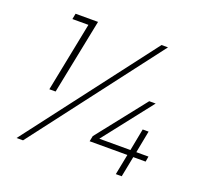

<svg xmlns="http://www.w3.org/2000/svg" viewBox="-121 -840 1038 980"><g transform="rotate(20 398.0 -349.5)"><path d="M129 -699H251L169 -291H135L210 -668H123ZM728 -141 723 -112H656L634 0H602L624 -112H419L425 -142L635 -408H670L461 -141H630L653 -261H685L662 -141ZM98 0H63L596 -699H631Z"/></g></svg>

Font: TypoPRO Montserrat
Style: Italic
Weight: 275
Italic angle: -11.3°
Designer: Julieta Ulanovsky
Foundry: Julieta Ulanovsky
Version: Version 6.001